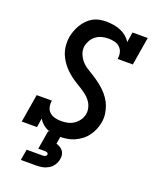

<svg xmlns="http://www.w3.org/2000/svg" viewBox="-172 -842 944 1161"><g transform="rotate(20 300.0 -261.5)"><path d="M277 8Q256 8 235.5 5Q215 2 197 -6.5Q179 -15 164.5 -28Q150 -41 140 -58L131 0H33L63 -181H161Q157 -160 161.5 -140Q166 -120 180.5 -107Q195 -94 214.5 -89Q234 -84 255 -84Q276 -84 297 -88.5Q318 -93 336.5 -105.5Q355 -118 367.5 -136.5Q380 -155 384 -177Q387 -199 381 -220Q375 -241 362.5 -257.5Q350 -274 333.5 -287Q317 -300 299.5 -311Q282 -322 264 -333Q246 -344 229.5 -356.5Q213 -369 198 -383.5Q183 -398 170.5 -414.5Q158 -431 148 -450Q138 -469 132.5 -489Q127 -509 126 -531.5Q125 -554 128 -577Q132 -598 139.5 -619Q147 -640 158.5 -659.5Q170 -679 186.5 -696Q203 -713 223 -724Q243 -735 265 -739Q287 -743 308 -743Q332 -743 355.5 -739Q379 -735 400 -726.5Q421 -718 438.5 -703.5Q456 -689 468 -670L478 -735H576L546 -554H448Q452 -575 447.5 -594.5Q443 -614 429 -627.5Q415 -641 395 -646Q375 -651 355 -651Q335 -651 314.5 -646Q294 -641 276.5 -628.5Q259 -616 248 -597.5Q237 -579 233 -559Q229 -532 238.5 -508Q248 -484 264.5 -465.5Q281 -447 302.5 -434Q324 -421 345 -407.5Q366 -394 386 -379Q406 -364 423.5 -346.5Q441 -329 455.5 -308Q470 -287 478.5 -263.5Q487 -240 490.5 -214Q494 -188 489 -161Q485 -137 475.5 -114Q466 -91 451 -70.5Q436 -50 415.5 -34.5Q395 -19 372 -9Q349 1 324.5 4.5Q300 8 277 8ZM107 220 119 150H219Q223 150 227.5 149.5Q232 149 236 147.5Q240 146 243.5 142.5Q247 139 247 135Q248 131 245.5 127.5Q243 124 239.5 122.5Q236 121 232 120.5Q228 120 224 120H183L203 0H285L276 54Q289 58 300.5 64.5Q312 71 320 82Q328 93 330 107Q332 121 329 135Q326 154 314.5 172Q303 190 285 201Q267 212 247 216Q227 220 207 220Z"/></g></svg>

Font: Iosevka Slab SmBdExObl
Style: Regular
Weight: 600
Width: 7
Italic angle: -9°
Monospace: yes
Designer: Belleve Invis
Foundry: Belleve Invis
Version: Version 11.1.0; ttfautohint (v1.8.3)